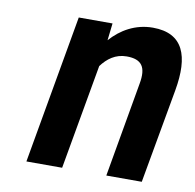

<svg xmlns="http://www.w3.org/2000/svg" viewBox="-66 -605 684 672"><g transform="rotate(10 276.5 -269.0)"><path d="M352 -423C406 -423 424 -397 413 -337L354 0H480L540 -336C562 -460 534 -538 425 -538C363 -538 312 -508 276 -467L283 -528H163L70 0H197L263 -373C284 -401 312 -423 352 -423Z"/></g></svg>

Font: Asimov
Style: NarIt
Weight: 500
Designer: Google
Version: Version 2.000980; 2014